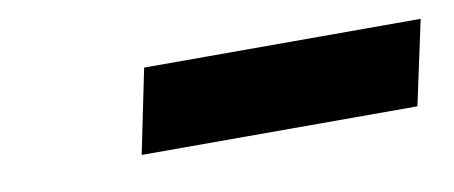

<svg xmlns="http://www.w3.org/2000/svg" viewBox="-29 -929 567 240"><g transform="rotate(-10 255.0 -808.5)"><path d="M137 -755 159 -862H510L487 -755Z"/></g></svg>

Font: Mona Sans Condensed
Style: Bold Italic
Weight: 700
Width: 3
Italic angle: -11.7°
Designer: Deni Anggara
Foundry: GitHub
Version: Version 1.001; ttfautohint (v1.8.4.7-5d5b);gftools[0.9.31]